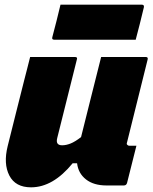

<svg xmlns="http://www.w3.org/2000/svg" viewBox="-20 -791 653 822"><path d="M109 -547H301Q313 -547 309 -536L225 -200Q217 -169 246 -169Q263 -169 282 -176.5Q301 -184 327 -204Q347 -286 368 -368Q389 -450 413 -547H604Q615 -547 612 -536Q590 -447 567.5 -357Q545 -267 524 -182Q521 -174 525 -171Q528 -167 534 -167H564Q554 -127 544 -87.5Q534 -48 524 -8Q521 3 510 3H436Q381 3 348 -23Q315 -49 310 -92H291Q207 11 113 11Q46 11 20 -39.5Q-6 -90 13 -166Q31 -240 48.5 -308Q66 -376 84 -449Q91 -475 97 -499.5Q103 -524 109 -547ZM239 -771H587Q598 -771 596 -760Q589 -731 579 -690.5Q569 -650 561 -621H212Q201 -621 204 -632Q212 -661 222 -701.5Q232 -742 239 -771Z"/></svg>

Font: Recursive Mn Lnr St Blk
Style: Italic
Weight: 900
Italic angle: -15°
Monospace: yes
Version: Version 1.079;hotconv 1.0.112;makeotfexe 2.5.65598; ttfautoh